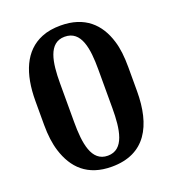

<svg xmlns="http://www.w3.org/2000/svg" viewBox="-133 -823 840 934"><g transform="rotate(-20 286.5 -355.5)"><path d="M46 -294C46 -241 52 -195 64 -157C95 -58 161 10 287 10C461 10 527 -116 527 -294V-417C527 -471 522 -517 510 -555C480 -654 411 -721 286 -721C250 -721 217 -716 188 -704C89 -664 46 -560 46 -417ZM188 -257V-457C188 -565 202 -663 286 -663C372 -663 386 -566 386 -457V-257C386 -148 372 -47 287 -47C202 -47 188 -148 188 -257Z"/></g></svg>

Font: Aerodynamic
Style: Regular
Weight: 500
Designer: Google
Version: Version 2.000980; 2014